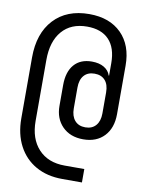

<svg xmlns="http://www.w3.org/2000/svg" viewBox="-98 -808 797 1057"><g transform="rotate(10 300.0 -280.0)"><path d="M325 180Q240 180 177 144.5Q114 109 79.5 43.5Q45 -22 45 -110V-450Q45 -585 117 -662.5Q189 -740 315 -740Q429 -740 494.5 -674.5Q560 -609 560 -495V-224Q560 -146 517 -100.5Q474 -55 400 -55Q327 -55 283.5 -99Q240 -143 240 -214V-330Q240 -404 275 -444.5Q310 -485 374 -485Q415 -485 442 -469Q469 -453 478 -425H480V-495Q480 -580 437.5 -625Q395 -670 315 -670Q225 -670 175 -612Q125 -554 125 -450V-110Q125 -10 178.5 47.5Q232 105 325 105H435V180ZM400 -122Q438 -122 459 -146.5Q480 -171 480 -214V-331Q480 -375 459 -398.5Q438 -422 400 -422Q362 -422 341 -398Q320 -374 320 -330V-214Q320 -171 341 -146.5Q362 -122 400 -122Z"/></g></svg>

Font: JetBrains Mono NL
Style: Regular
Weight: 400
Monospace: yes
Designer: Philipp Nurullin, Konstantin Bulenkov
Foundry: JetBrains
Version: Version 2.305; ttfautohint (v1.8.4.7-5d5b)